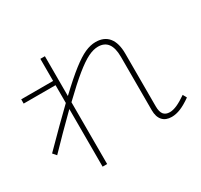

<svg xmlns="http://www.w3.org/2000/svg" viewBox="-149 -909 1163 1110"><g transform="rotate(-30 432.0 -354.0)"><path d="M647.5 -134.8V-491.2Q647.5 -608.4 561.5 -608.4Q530.8 -608.4 494.4 -590.6Q458 -572.8 404.3 -529.3Q350.6 -485.8 268.6 -406.7V5.9H238.3V-378.9Q130.9 -273.4 43.9 -182.6L23.4 -206.1Q150.4 -335 238.3 -419.4V-538.1H25.4V-566.4H238.3V-713.9H268.6V-448.2Q348.1 -523.4 400.9 -564.5Q453.6 -605.5 491 -622.1Q528.3 -638.7 562.5 -638.7Q619.6 -638.7 649.2 -601.8Q678.7 -564.9 678.7 -495.1V-142.6Q678.7 -106 692.1 -89.1Q705.6 -72.3 733.4 -72.3Q754.9 -72.3 782 -84.2Q809.1 -96.2 846.7 -122.1L860.4 -96.7Q820.3 -68.4 789.3 -55.7Q758.3 -43 729.5 -43Q689.9 -43 668.7 -66.7Q647.5 -90.3 647.5 -134.8Z"/></g></svg>

Font: Pretendard GOV Thin
Style: Regular
Weight: 100
Designer: Base glyphs from Inter by Rasmus Andersson; Hangeul glyphs from Noto Sans CJK(Source Han Sans) by Jang Soo-young and Kan
Foundry: Kil Hyung-jin
Version: Version 1.309